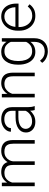

<svg xmlns="http://www.w3.org/2000/svg" viewBox="1128 -1706 789 3085"><g transform="rotate(-90 1522.5 -163.5)"><path d="M285.6 -487.3Q241.7 -487.3 211.2 -469.7Q180.7 -452.1 161.4 -424.1Q142.1 -396 132.3 -364.3V0H73.2V-528.3H129.9L131.8 -442.9Q158.2 -485.8 201.4 -512Q244.6 -538.1 302.7 -538.1Q360.8 -538.1 402.1 -513.9Q443.4 -489.7 460.9 -435.5Q486.3 -480 532.2 -509Q578.1 -538.1 641.6 -538.1Q724.1 -538.1 769.5 -492.7Q814.9 -447.3 814.9 -344.7V0H756.3V-345.2Q756.3 -400.9 740 -431.9Q723.6 -462.9 694.8 -475.3Q666 -487.8 627.4 -487.3Q578.1 -486.8 544.9 -465.3Q511.7 -443.8 493.7 -412.1Q475.6 -380.4 472.7 -349.6V0H414.6V-349.6Q414.6 -428.2 378.7 -457.8Q342.8 -487.3 285.6 -487.3Z M1296.9 0Q1292.5 -13.7 1289.3 -33.4Q1286.1 -53.2 1285.2 -73.7Q1258.8 -40 1213.9 -15.1Q1168.9 9.8 1106.4 9.8Q1029.3 9.8 982.7 -33.2Q936 -76.2 936 -140.6Q936 -218.3 1000.5 -262.9Q1064.9 -307.6 1176.8 -307.6H1284.7V-367.2Q1284.7 -423.8 1249.8 -456.3Q1214.8 -488.8 1148.4 -488.8Q1086.9 -488.8 1046.9 -457.5Q1006.8 -426.3 1006.8 -382.3L948.7 -382.8Q948.7 -422.4 974.1 -457.8Q999.5 -493.2 1045.2 -515.6Q1090.8 -538.1 1151.4 -538.1Q1235.8 -538.1 1289.6 -495.1Q1343.3 -452.1 1343.3 -366.2V-110.8Q1343.3 -83.5 1347.4 -54.2Q1351.6 -24.9 1359.4 -6.3V0ZM1113.3 -42.5Q1176.8 -42.5 1221.2 -72.8Q1265.6 -103 1284.7 -146.5V-262.7H1185.1Q1095.2 -262.7 1044.9 -231.4Q994.6 -200.2 994.6 -145.5Q994.6 -102.5 1026.4 -72.5Q1058.1 -42.5 1113.3 -42.5Z M1715.3 -487.3Q1673.8 -487.3 1642.6 -469.2Q1611.3 -451.2 1590.1 -422.6Q1568.8 -394 1557.6 -361.8V0H1499.5V-528.3H1555.2L1557.1 -438.5Q1584.5 -483.4 1628.7 -510.7Q1672.9 -538.1 1729.5 -538.1Q1808.6 -538.1 1853.3 -493.4Q1897.9 -448.7 1897.9 -344.2V0H1839.4V-344.7Q1839.4 -426.3 1805.9 -456.8Q1772.5 -487.3 1715.3 -487.3Z M2025.9 -258.8V-269Q2025.9 -392.1 2080.1 -465.1Q2134.3 -538.1 2230 -538.1Q2286.6 -538.1 2327.4 -515.4Q2368.2 -492.7 2394 -452.1L2397 -528.3H2451.2V-9.3Q2451.2 93.8 2393.6 152.1Q2335.9 210.4 2239.7 210.4Q2190.4 210.4 2138.9 188Q2087.4 165.5 2055.2 120.1L2088.4 84.5Q2120.1 124 2156.7 142.3Q2193.4 160.6 2235.8 160.6Q2311 160.6 2351.8 116.2Q2392.6 71.8 2392.6 -7.3V-69.3Q2366.2 -32.2 2325.7 -11.2Q2285.2 9.8 2229 9.8Q2166 9.8 2120.6 -24.4Q2075.2 -58.6 2050.5 -119.4Q2025.9 -180.2 2025.9 -258.8ZM2084.5 -269V-258.8Q2084.5 -197.8 2101.1 -148.4Q2117.7 -99.1 2152.1 -70.3Q2186.5 -41.5 2239.7 -41.5Q2299.8 -41.5 2336.7 -69.3Q2373.5 -97.2 2392.6 -139.2V-382.8Q2376 -423.8 2340.6 -455.3Q2305.2 -486.8 2240.7 -486.8Q2187 -486.8 2152.3 -458Q2117.7 -429.2 2101.1 -379.9Q2084.5 -330.6 2084.5 -269Z M2809.1 9.8Q2740.2 9.8 2686.5 -23.4Q2632.8 -56.6 2602.3 -115.2Q2571.8 -173.8 2571.8 -249.5V-270.5Q2571.8 -352.1 2603.3 -412.1Q2634.8 -472.2 2686.5 -505.1Q2738.3 -538.1 2798.3 -538.1Q2865.7 -538.1 2912.4 -506.8Q2959 -475.6 2983.2 -421.1Q3007.3 -366.7 3007.3 -295.9V-260.3H2630.4V-249.5Q2630.4 -191.4 2653.3 -143.8Q2676.3 -96.2 2717 -68.1Q2757.8 -40 2811.5 -40Q2857.9 -40 2894.3 -57.4Q2930.7 -74.7 2959.5 -112.3L2996.1 -84Q2970.2 -45.4 2925 -17.8Q2879.9 9.8 2809.1 9.8ZM2798.3 -487.8Q2731.4 -487.8 2686.8 -439.2Q2642.1 -390.6 2632.8 -310.5H2948.7V-316.9Q2947.8 -361.3 2930.9 -400.1Q2914.1 -439 2881.1 -463.4Q2848.1 -487.8 2798.3 -487.8Z"/></g></svg>

Font: Vazirmatn RD UI FD ExtraLight
Style: Regular
Weight: 200
Designer: Saber Rastikerdar
Foundry: Saber Rastikerdar
Version: Version 33.003